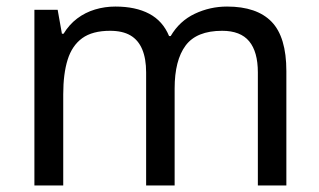

<svg xmlns="http://www.w3.org/2000/svg" viewBox="-20 -566 975 586"><path d="M673 -546Q764 -546 809 -499.5Q854 -453 854 -349V0H767V-345Q767 -408 740.5 -440Q714 -472 658 -472Q580 -472 546.5 -427Q513 -382 513 -296V0H426V-345Q426 -387 414 -415.5Q402 -444 378 -458Q354 -472 316 -472Q262 -472 231 -449.5Q200 -427 186.5 -384Q173 -341 173 -278V0H85V-536H156L169 -463H174Q191 -491 215.5 -509.5Q240 -528 270 -537Q300 -546 332 -546Q394 -546 435.5 -524Q477 -502 496 -456H501Q528 -502 574.5 -524Q621 -546 673 -546Z"/></svg>

Font: lmalayalam85
Style: Book
Weight: 400
Designer: Jelle Bosma - Monotype Design Team
Foundry: Monotype Imaging Inc.
Version: Version 2.003